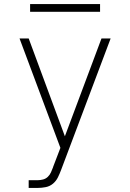

<svg xmlns="http://www.w3.org/2000/svg" viewBox="-20 -709 640 944"><path d="M121 215V177H165Q178 177 191.5 173.5Q205 170 215 160.5Q225 151 230.5 138.5Q236 126 241 113V112Q241 112 241 112Q241 112 241 112L277 18L76 -520H121L299 -39L479 -520H524L281 125Q274 144 265 162.5Q256 181 240.5 194Q225 207 205 211Q185 215 165 215ZM128 -651V-689H472V-651Z"/></svg>

Font: Iosevka SS04 XLt Ex
Style: Regular
Weight: 200
Width: 7
Monospace: yes
Designer: Belleve Invis
Foundry: Belleve Invis
Version: Version 19.0.0; ttfautohint (v1.8.4)